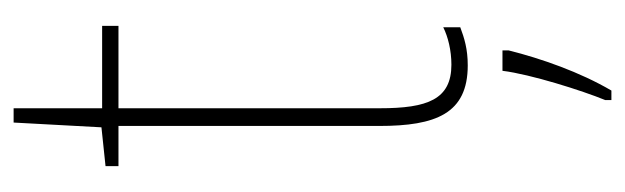

<svg xmlns="http://www.w3.org/2000/svg" viewBox="-338 -359 918 282"><g transform="rotate(-90 121.0 -218.0)"><path d="M167 -14C116 -14 103 -49 103 -119V-503H224V-527H103V-657H82L75 -528L18 -522V-503H77V-120C77 -37 95 10 166 10C190 10 206 5 222 -1V-26C208 -19 188 -14 167 -14ZM188 70V61H158C153 102 129 178 115 212V221H129C156 175 176 118 188 70Z"/></g></svg>

Font: Noto Sans Gurmukhi Condensed Thin
Style: Regular
Weight: 100
Width: 3
Designer: Jelle Bosma - Monotype Design Team
Foundry: Monotype Imaging Inc.
Version: Version 2.004